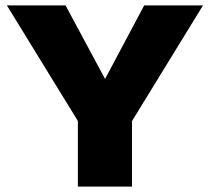

<svg xmlns="http://www.w3.org/2000/svg" viewBox="-20 -695 782 715"><path d="M270 0H471.5V-244L736 -675H517L371.5 -401.5H371L224 -675H5.5L270 -244.5Z"/></svg>

Font: Anybody Thin ExtraBold
Style: Regular
Weight: 800
Version: Version 1.113;gftools[0.9.25]